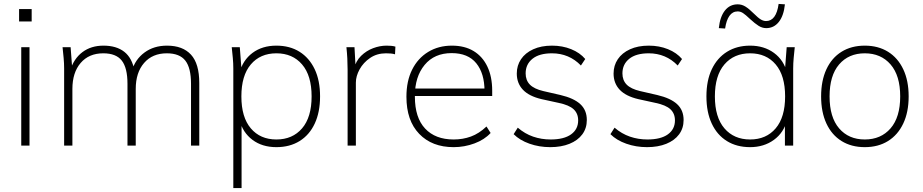

<svg xmlns="http://www.w3.org/2000/svg" viewBox="-20 -740 4693 976"><path d="M88 0V-500H130V0ZM77 -631V-694H141V-631Z M306 0V-392Q306 -418 303.5 -445Q301 -472 298 -500H339L348 -380H336Q355 -442 399 -475Q443 -508 506 -508Q572 -508 612 -476.5Q652 -445 664 -379H650Q667 -438 714.5 -473Q762 -508 829 -508Q909 -508 951 -462Q993 -416 993 -318V0H951V-314Q951 -395 922 -432Q893 -469 828 -469Q755 -469 712.5 -420Q670 -371 670 -288V0H628V-314Q628 -395 599 -432Q570 -469 505 -469Q432 -469 390 -420Q348 -371 348 -288V0Z M1166 216V-392Q1166 -418 1163.5 -445Q1161 -472 1158 -500H1199L1209 -369H1197Q1214 -434 1263.5 -471Q1313 -508 1385 -508Q1453 -508 1502.5 -477Q1552 -446 1579.5 -388.5Q1607 -331 1607 -250Q1607 -170 1580 -112Q1553 -54 1503 -23Q1453 8 1385 8Q1313 8 1263.5 -29Q1214 -66 1197 -131H1208V216ZM1385 -31Q1467 -31 1515.5 -87.5Q1564 -144 1564 -250Q1564 -356 1515.5 -412.5Q1467 -469 1385 -469Q1303 -469 1255 -412.5Q1207 -356 1207 -250Q1207 -144 1255 -87.5Q1303 -31 1385 -31Z M1747 0V-386Q1747 -414 1745.5 -443Q1744 -472 1741 -500H1782L1788 -391L1779 -390Q1789 -430 1815.5 -456Q1842 -482 1876.5 -495Q1911 -508 1945 -508Q1957 -508 1968.5 -507Q1980 -506 1990 -503L1988 -464Q1978 -467 1966.5 -468Q1955 -469 1942 -469Q1896 -469 1861.5 -445.5Q1827 -422 1808 -387.5Q1789 -353 1789 -320V0Z M2286 8Q2176 8 2111 -59.5Q2046 -127 2046 -248Q2046 -328 2075 -386Q2104 -444 2156.5 -476Q2209 -508 2277 -508Q2342 -508 2387.5 -480.5Q2433 -453 2457.5 -401.5Q2482 -350 2482 -279V-252H2073V-290H2460L2443 -277Q2443 -367 2401 -418.5Q2359 -470 2276 -470Q2188 -470 2138.5 -410Q2089 -350 2089 -253V-248Q2089 -142 2141 -86.5Q2193 -31 2286 -31Q2333 -31 2374 -46Q2415 -61 2453 -97L2474 -64Q2443 -30 2392 -11Q2341 8 2286 8Z M2777 8Q2721 8 2671.5 -9.5Q2622 -27 2591 -58L2612 -91Q2648 -60 2690 -45.5Q2732 -31 2779 -31Q2847 -31 2883 -57Q2919 -83 2919 -128Q2919 -163 2896 -184.5Q2873 -206 2820 -217L2733 -236Q2669 -251 2638 -284Q2607 -317 2607 -366Q2607 -407 2628.5 -439Q2650 -471 2690.5 -489.5Q2731 -508 2786 -508Q2839 -508 2883.5 -490Q2928 -472 2955 -440L2933 -407Q2903 -438 2866 -453.5Q2829 -469 2786 -469Q2721 -469 2686.5 -441Q2652 -413 2652 -367Q2652 -332 2673.5 -310Q2695 -288 2742 -277L2829 -257Q2897 -241 2930 -210.5Q2963 -180 2963 -130Q2963 -88 2940 -57Q2917 -26 2875 -9Q2833 8 2777 8Z M3269 8Q3213 8 3163.5 -9.5Q3114 -27 3083 -58L3104 -91Q3140 -60 3182 -45.5Q3224 -31 3271 -31Q3339 -31 3375 -57Q3411 -83 3411 -128Q3411 -163 3388 -184.5Q3365 -206 3312 -217L3225 -236Q3161 -251 3130 -284Q3099 -317 3099 -366Q3099 -407 3120.5 -439Q3142 -471 3182.5 -489.5Q3223 -508 3278 -508Q3331 -508 3375.5 -490Q3420 -472 3447 -440L3425 -407Q3395 -438 3358 -453.5Q3321 -469 3278 -469Q3213 -469 3178.5 -441Q3144 -413 3144 -367Q3144 -332 3165.5 -310Q3187 -288 3234 -277L3321 -257Q3389 -241 3422 -210.5Q3455 -180 3455 -130Q3455 -88 3432 -57Q3409 -26 3367 -9Q3325 8 3269 8Z M3793 8Q3725 8 3675 -23Q3625 -54 3598 -112Q3571 -170 3571 -250Q3571 -331 3598.5 -388.5Q3626 -446 3676 -477Q3726 -508 3793 -508Q3864 -508 3914.5 -471Q3965 -434 3981 -369H3969L3979 -500H4020Q4017 -472 4014.5 -445Q4012 -418 4012 -392V0H3970V-131H3981Q3965 -66 3914 -29Q3863 8 3793 8ZM3793 -31Q3875 -31 3923 -87.5Q3971 -144 3971 -250Q3971 -356 3923 -412.5Q3875 -469 3793 -469Q3711 -469 3662.5 -412.5Q3614 -356 3614 -250Q3614 -144 3662.5 -87.5Q3711 -31 3793 -31ZM3666 -595 3634 -597Q3640 -655 3665 -686.5Q3690 -718 3730 -718Q3751 -718 3769.5 -706.5Q3788 -695 3812 -671Q3834 -649 3847.5 -641Q3861 -633 3874 -633Q3926 -633 3938 -720L3970 -718Q3964 -660 3939 -628.5Q3914 -597 3875 -597Q3855 -597 3836.5 -608.5Q3818 -620 3792 -644Q3770 -665 3757 -673.5Q3744 -682 3730 -682Q3704 -682 3688 -659.5Q3672 -637 3666 -595Z M4376 8Q4308 8 4258 -23Q4208 -54 4181 -112Q4154 -170 4154 -250Q4154 -330 4181 -388Q4208 -446 4258 -477Q4308 -508 4376 -508Q4444 -508 4494 -477Q4544 -446 4571.5 -388Q4599 -330 4599 -250Q4599 -170 4571.5 -112Q4544 -54 4494 -23Q4444 8 4376 8ZM4376 -31Q4458 -31 4507 -87.5Q4556 -144 4556 -250Q4556 -356 4507 -412.5Q4458 -469 4376 -469Q4294 -469 4245.5 -412.5Q4197 -356 4197 -250Q4197 -144 4245.5 -87.5Q4294 -31 4376 -31Z"/></svg>

Font: Mulish ExtraLight ExtraLight
Style: Regular
Weight: 250
Version: Version 3.603